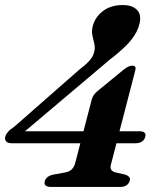

<svg xmlns="http://www.w3.org/2000/svg" viewBox="-20 -740 628 760"><path d="M343.5 -347.5Q347 -359 353.8 -367.2Q360.5 -375.5 369 -382L471.5 -466Q483 -474.5 490 -477.2Q497 -480 504 -480Q521.5 -480 515 -459.5L453 -220.5H531.5Q561 -220.5 555 -198Q547 -173 516 -173H441L419.5 -90.5Q411 -63.5 438 -57.5L475 -49Q499 -41 493.5 -24Q486 0 454.5 0H182.5Q150.5 0 157.5 -24Q164 -43.5 192 -49L238.5 -57.5Q268 -62.5 277 -92L298 -173H26Q10 -173 3.8 -181Q-2.5 -189 1.5 -201.5Q4 -209 11.5 -218Q19 -227 36 -238L293 -463.5Q317 -481.5 332.2 -497.8Q347.5 -514 352 -531.5Q357.5 -549.5 353.5 -565.8Q349.5 -582 345.8 -599.5Q342 -617 347.5 -638.5Q358 -674.5 388.8 -697.2Q419.5 -720 466.5 -720Q504 -720 522.5 -700.5Q541 -681 532 -645.5Q525 -614.5 499.5 -582Q474 -549.5 414 -503.5L79 -220.5H310.5Z"/></svg>

Font: Fraunces 9pt SemiBold
Style: Italic
Weight: 600
Italic angle: -16°
Version: Version 1.000;[b76b70a41]